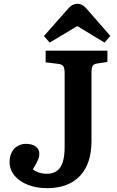

<svg xmlns="http://www.w3.org/2000/svg" viewBox="-20 -967 609 1001"><path d="M226 14Q171 14 126.5 -3Q82 -20 56 -51Q30 -82 30 -122Q30 -151 41 -172.5Q52 -194 71.5 -205.5Q91 -217 115 -217Q148 -217 166.5 -203Q185 -189 185 -166Q185 -149 177 -131Q169 -113 151 -84Q163 -74 183 -67.5Q203 -61 224 -61Q257 -61 277.5 -76.5Q298 -92 307.5 -123Q317 -154 317 -200V-585Q317 -611 310.5 -621Q304 -631 284 -634L218 -642V-703H540V-644L487 -636Q470 -634 463.5 -624.5Q457 -615 457 -586V-233Q457 -113 396.5 -49.5Q336 14 226 14ZM239 -745 209 -779 331 -917Q344 -933 356.5 -940Q369 -947 384 -947Q399 -947 410.5 -940Q422 -933 438 -914L555 -780L525 -745L383 -831Z"/></svg>

Font: Literata 18pt SemiBold
Style: Regular
Weight: 600
Designer: Latin by Veronika Burian and Jose Scaglione. Greek by Irene Vlachou. Cyrillic by Vera Evstafieva.
Foundry: TypeTogether
Version: Version 3.103;gftools[0.9.29]